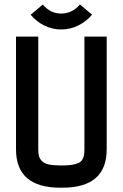

<svg xmlns="http://www.w3.org/2000/svg" viewBox="-20 -852 565 884"><path d="M267.6 -90.3Q294.4 -90.3 313 -93.5Q331.5 -96.7 342.5 -102.1Q353.5 -107.4 359.4 -117.4Q365.2 -127.4 366.9 -137.9Q368.7 -148.4 368.7 -164.6V-683.6H471.2V-164.6Q471.2 12.2 267.6 12.2H257.8Q53.7 12.2 53.7 -164.6V-683.6H156.2V-164.6Q156.2 -144.5 159.9 -132.1Q163.6 -119.6 174.1 -109.4Q184.6 -99.1 205.1 -94.7Q225.6 -90.3 257.8 -90.3ZM261.7 -716.3Q220.7 -716.3 184.1 -734.4Q147.5 -752.4 121.1 -784.2L177.2 -831.1Q211.4 -789.6 261.7 -789.6Q312.5 -789.6 348.1 -831.5L403.8 -784.2Q376.5 -752.4 339.8 -734.4Q303.2 -716.3 261.7 -716.3Z"/></svg>

Font: Anka/Coder Condensed
Style: Bold
Weight: 700
Width: 4
Monospace: yes
Version: Version 001.100